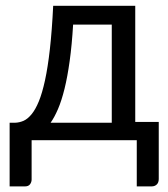

<svg xmlns="http://www.w3.org/2000/svg" viewBox="-20 -498 598 682"><path d="M460.4 -477.5V-64.9H543.9V137.7Q543.9 150.4 536.9 157.2Q529.8 164.1 518.6 164.1H465.8V0H92.3V139.6Q92.3 148.9 86.7 156.5Q81.1 164.1 68.8 164.1H14.2V-62H33.2Q48.8 -62.5 63.5 -68.8Q78.1 -75.2 92 -92Q106 -108.9 117.9 -137.9Q129.9 -167 139.9 -212.9Q149.9 -258.8 157.2 -323.7Q164.6 -388.7 168.9 -477.5ZM239.7 -410.6Q235.4 -337.9 227.5 -281.5Q219.7 -225.1 209.2 -182.6Q198.7 -140.1 186 -110.6Q173.3 -81.1 159.7 -62H377V-410.6Z"/></svg>

Font: Carlito
Style: Regular
Weight: 400
Designer: Lukasz Dziedzic
Foundry: tyPoland Lukasz Dziedzic
Version: Version 1.104